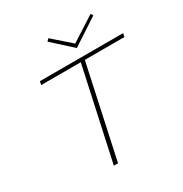

<svg xmlns="http://www.w3.org/2000/svg" viewBox="-194 -1001 1092 1147"><g transform="rotate(-30 352.0 -427.5)"><path d="M699 -634H426L289 0H260L398 -634H125L130 -658H704ZM603 -839 420 -719 287 -840 302 -855 425 -747 593 -855Z"/></g></svg>

Font: Ysabeau Extralight
Style: Italic
Weight: 200
Italic angle: -12°
Designer: Christian Thalmann (Catharsis Fonts)
Version: Version 0.003